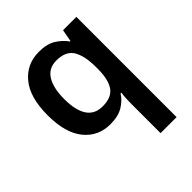

<svg xmlns="http://www.w3.org/2000/svg" viewBox="-217 -686 1059 1059"><g transform="rotate(-45 313.0 -156.0)"><path d="M420 11Q420 -8 421 -30Q422 -52 425 -71H419Q398 -37 359.5 -13.5Q321 10 259 10Q165 10 107 -61Q49 -132 49 -270Q49 -409 108 -480.5Q167 -552 262 -552Q324 -552 362 -528.5Q400 -505 424 -471H428L441 -542H545V240H420ZM299 -90Q368 -90 396.5 -130Q425 -170 426 -251V-269Q426 -357 398 -403.5Q370 -450 297 -450Q236 -450 206.5 -402Q177 -354 177 -268Q177 -181 207 -135.5Q237 -90 299 -90Z"/></g></svg>

Font: Noto Sans Medefaidrin SemiBold
Style: Regular
Weight: 600
Designer: Dalton Maag Ltd
Foundry: Dalton Maag Ltd
Version: Version 1.002; ttfautohint (v1.8.4.7-5d5b)